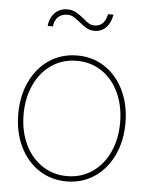

<svg xmlns="http://www.w3.org/2000/svg" viewBox="-52 -756 621 807"><g transform="rotate(5 258.5 -352.5)"><path d="M32.2 -257.8Q32.2 -334 61 -394.5Q89.8 -455.1 141.4 -489.3Q192.9 -523.4 258.8 -523.4Q324.2 -523.4 375.5 -489.3Q426.8 -455.1 455.6 -394.5Q484.4 -334 484.4 -257.8Q484.4 -181.6 455.6 -121.1Q426.8 -60.5 375.5 -26.4Q324.2 7.8 258.8 7.8Q192.9 7.8 141.4 -26.4Q89.8 -60.5 61 -121.1Q32.2 -181.6 32.2 -257.8ZM461.9 -257.8Q461.9 -328.1 436 -383.5Q410.2 -439 364 -470Q317.9 -501 258.8 -501Q199.7 -501 153.3 -470Q106.9 -439 80.8 -383.5Q54.7 -328.1 54.7 -257.8Q54.7 -187.5 80.8 -132.1Q106.9 -76.7 153.3 -45.7Q199.7 -14.6 258.8 -14.6Q317.9 -14.6 364 -45.7Q410.2 -76.7 436 -132.1Q461.9 -187.5 461.9 -257.8ZM255.9 -663.6Q239.3 -677.2 227.8 -683.8Q216.3 -690.4 202.1 -690.4Q177.7 -690.4 162.6 -676Q147.5 -661.6 145.5 -636.2H123Q125 -658.2 135 -675.8Q145 -693.4 161.4 -703.1Q177.7 -712.9 198.2 -712.9Q220.2 -712.9 236.1 -704.3Q252 -695.8 271 -679.7Q286.1 -667 295.9 -661.1Q305.7 -655.3 317.9 -655.3Q339.4 -655.3 352.5 -667.7Q365.7 -680.2 371.6 -707.5H394.5Q390.6 -684.6 380.6 -667.7Q370.6 -650.9 355.5 -641.8Q340.3 -632.8 321.8 -632.8Q302.7 -632.8 288.3 -640.6Q273.9 -648.4 255.9 -663.6Z"/></g></svg>

Font: Intratopia Thin
Style: Regular
Weight: 100
Designer: Rasmus Andersson
Foundry: rsms
Version: Version 3.000;Glyphs 3.2.3 (3260)